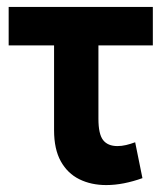

<svg xmlns="http://www.w3.org/2000/svg" viewBox="-20 -520 484 554"><path d="M286.5 14Q243 14 209 -2.8Q175 -19.5 155.5 -54.5Q136 -89.5 136 -144V-389H5V-500H421V-389H264V-177.5Q264 -133 277.5 -115.8Q291 -98.5 319 -98.5Q331 -98.5 343.8 -101.5Q356.5 -104.5 370 -109.5L391 -6Q364.5 3.5 338 8.8Q311.5 14 286.5 14Z"/></svg>

Font: Geologica Medium
Style: Regular
Weight: 500
Designer: Sindre Bremnes, Frode Helland
Foundry: Monokrom Skriftforlag AS
Version: Version 1.010;gftools[0.9.28]